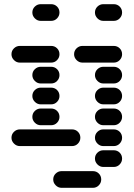

<svg xmlns="http://www.w3.org/2000/svg" viewBox="-20 -710 640 920"><path d="M135 -650Q135 -634 147 -622Q159 -610 175 -610H225Q242 -610 253.5 -622Q265 -634 265 -650Q265 -667 253.5 -678.5Q242 -690 225 -690H175Q159 -690 147 -678.5Q135 -667 135 -650ZM35 -450Q35 -434 47 -422Q59 -410 75 -410H225Q242 -410 253.5 -422Q265 -434 265 -450Q265 -467 253.5 -478.5Q242 -490 225 -490H75Q59 -490 47 -478.5Q35 -467 35 -450ZM135 -350Q135 -334 147 -322Q159 -310 175 -310H225Q242 -310 253.5 -322Q265 -334 265 -350Q265 -367 253.5 -378.5Q242 -390 225 -390H175Q159 -390 147 -378.5Q135 -367 135 -350ZM135 -250Q135 -234 147 -222Q159 -210 175 -210H225Q242 -210 253.5 -222Q265 -234 265 -250Q265 -267 253.5 -278.5Q242 -290 225 -290H175Q159 -290 147 -278.5Q135 -267 135 -250ZM135 -150Q135 -134 147 -122Q159 -110 175 -110H225Q242 -110 253.5 -122Q265 -134 265 -150Q265 -167 253.5 -178.5Q242 -190 225 -190H175Q159 -190 147 -178.5Q135 -167 135 -150ZM35 -50Q35 -34 47 -22Q59 -10 75 -10H325Q342 -10 353.5 -22Q365 -34 365 -50Q365 -67 353.5 -78.5Q342 -90 325 -90H75Q59 -90 47 -78.5Q35 -67 35 -50ZM235 150Q235 166 247 178Q259 190 275 190H425Q442 190 453.5 178Q465 166 465 150Q465 133 453.5 121.5Q442 110 425 110H275Q259 110 247 121.5Q235 133 235 150ZM435 50Q435 66 447 78Q459 90 475 90H525Q542 90 553.5 78Q565 66 565 50Q565 33 553.5 21.5Q542 10 525 10H475Q459 10 447 21.5Q435 33 435 50ZM435 -50Q435 -34 447 -22Q459 -10 475 -10H525Q542 -10 553.5 -22Q565 -34 565 -50Q565 -67 553.5 -78.5Q542 -90 525 -90H475Q459 -90 447 -78.5Q435 -67 435 -50ZM435 -150Q435 -134 447 -122Q459 -110 475 -110H525Q542 -110 553.5 -122Q565 -134 565 -150Q565 -167 553.5 -178.5Q542 -190 525 -190H475Q459 -190 447 -178.5Q435 -167 435 -150ZM435 -250Q435 -234 447 -222Q459 -210 475 -210H525Q542 -210 553.5 -222Q565 -234 565 -250Q565 -267 553.5 -278.5Q542 -290 525 -290H475Q459 -290 447 -278.5Q435 -267 435 -250ZM435 -350Q435 -334 447 -322Q459 -310 475 -310H525Q542 -310 553.5 -322Q565 -334 565 -350Q565 -367 553.5 -378.5Q542 -390 525 -390H475Q459 -390 447 -378.5Q435 -367 435 -350ZM335 -450Q335 -434 347 -422Q359 -410 375 -410H525Q542 -410 553.5 -422Q565 -434 565 -450Q565 -467 553.5 -478.5Q542 -490 525 -490H375Q359 -490 347 -478.5Q335 -467 335 -450ZM435 -650Q435 -634 447 -622Q459 -610 475 -610H525Q542 -610 553.5 -622Q565 -634 565 -650Q565 -667 553.5 -678.5Q542 -690 525 -690H475Q459 -690 447 -678.5Q435 -667 435 -650Z"/></svg>

Font: Matrix Sans Raster
Style: Regular
Weight: 400
Designer: Brad Neil
Version: Version 1.100